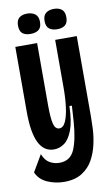

<svg xmlns="http://www.w3.org/2000/svg" viewBox="-91 -721 528 911"><g transform="rotate(-10 172.5 -265.5)"><path d="M143 143Q101 143 63 126.5Q25 110 9 74L56 -6Q68 25 89.5 37.5Q111 50 137 50Q189 50 209.5 2Q230 -46 236 -130L241 -207H229Q227 -134 211.5 -92.5Q196 -51 172.5 -34Q149 -17 122 -17Q25 -17 25 -214V-528H130V-228Q130 -168 137 -139.5Q144 -111 164 -111Q183 -111 194.5 -136.5Q206 -162 211.5 -204Q217 -246 217 -297V-528H321V-139Q321 -117 319.5 -82Q318 -47 309.5 -8Q301 31 282.5 65Q264 99 230 121Q196 143 143 143ZM236 -576Q212 -576 197.5 -587Q183 -598 183 -625Q183 -651 197.5 -662.5Q212 -674 236 -674Q260 -674 274 -662.5Q288 -651 288 -625Q288 -598 274 -587Q260 -576 236 -576ZM107 -576Q83 -576 69 -587Q55 -598 55 -625Q55 -651 69 -662.5Q83 -674 107 -674Q131 -674 146 -662.5Q161 -651 161 -625Q161 -598 146.5 -587Q132 -576 107 -576Z"/></g></svg>

Font: Bricolage Grotesque 96pt Condensed Medium
Style: Regular
Weight: 500
Width: 3
Designer: Mathieu Triay
Foundry: Atelier Triay
Version: Version 1.001; ttfautohint (v1.8.4.7-5d5b);gftools[0.9.33.de